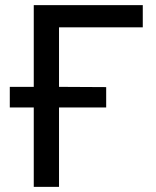

<svg xmlns="http://www.w3.org/2000/svg" viewBox="-20 -725 605 745"><path d="M111 0V-308H18V-388H111V-705H534V-619H209V-388L392 -387V-308H209V0Z"/></svg>

Font: Nunito Sans 7pt SemiCondensed Medium
Style: Regular
Weight: 500
Width: 4
Designer: Vernon Adams
Foundry: Vernon Adams
Version: Version 3.101;gftools[0.9.27]